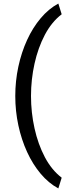

<svg xmlns="http://www.w3.org/2000/svg" viewBox="-20 -822 382 1067"><path d="M152.3 -288.6Q152.3 -196.8 171.9 -108.6Q191.4 -20.5 229.2 51.3Q267.1 123 322.8 165.5L304.2 225.1Q250 195.8 206.1 143.6Q162.1 91.3 130.6 22.7Q99.1 -45.9 82 -125.5Q64.9 -205.1 64.9 -288.6Q64.9 -372.1 82 -451.7Q99.1 -531.2 130.6 -599.9Q162.1 -668.5 206.1 -720.7Q250 -772.9 304.2 -802.2L322.8 -742.7Q267.1 -700.2 229.2 -628.4Q191.4 -556.6 171.9 -468.5Q152.3 -380.4 152.3 -288.6Z"/></svg>

Font: Vazirmatn UI FD
Style: Regular
Weight: 400
Designer: Saber Rastikerdar
Foundry: Saber Rastikerdar
Version: Version 33.003